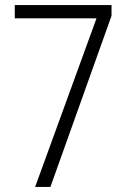

<svg xmlns="http://www.w3.org/2000/svg" viewBox="-20 -734 508 754"><path d="M359 -662H38V-714H418V-672L178 0H118Z"/></svg>

Font: Noto Sans Display Light Narrow
Style: Regular
Weight: 300
Width: 4
Designer: Monotype Design team
Foundry: Monotype Imaging Inc.
Version: Version 1.000